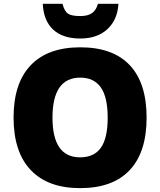

<svg xmlns="http://www.w3.org/2000/svg" viewBox="-20 -972 837 1002"><path d="M745.1 -357.9Q745.1 -177.7 656.7 -84Q568.4 9.8 397.9 9.8Q230 9.8 140.4 -84.5Q50.8 -178.7 50.8 -358.9Q50.8 -537.1 139.9 -631.1Q229 -725.1 398.9 -725.1Q569.3 -725.1 657.2 -631.8Q745.1 -538.6 745.1 -357.9ZM253.9 -357.9Q253.9 -150.9 397.9 -150.9Q471.2 -150.9 506.6 -201.2Q542 -251.5 542 -357.9Q542 -464.8 506.1 -515.9Q470.2 -566.9 398.9 -566.9Q253.9 -566.9 253.9 -357.9ZM598.1 -952.1Q593.3 -868.7 540.5 -819.8Q487.8 -771 398.9 -771Q307.6 -771 257.6 -817.4Q207.5 -863.8 203.1 -952.1H306.2Q315.9 -914.1 334.2 -901.1Q352.5 -888.2 398.9 -888.2Q438.5 -888.2 460.2 -903.6Q481.9 -918.9 491.2 -952.1Z"/></svg>

Font: Open Sans ExtBd
Style: Bold
Weight: 800
Foundry: Ascender Corporation
Version: Version 1.10